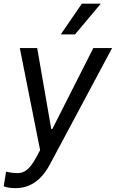

<svg xmlns="http://www.w3.org/2000/svg" viewBox="-28 -803 620 1028"><path d="M53.6 204.5C130.7 204.5 192.5 164.8 239.3 77.1L572.1 -545.5H471.6L252.1 -112.2H246.4L171.2 -545.5H78.1L186.8 1.1L164.4 42.3C132.8 99.8 105.1 122.2 71 123.6C47.2 123.9 34.1 122.5 4.6 116.1L-8.2 194.2C0.7 198.9 24.5 204.5 53.6 204.5ZM297.6 -619H373.9L511.7 -783.4H410.2Z"/></svg>

Font: Margiela Sans Text
Style: Italic
Weight: 400
Italic angle: -9.39999°
Designer: Stefan Endress, Andreas Faust
Version: Version 1.100;FEAKit 1.0